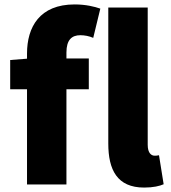

<svg xmlns="http://www.w3.org/2000/svg" viewBox="-20 -833 770 867"><path d="M631 14C672 14 701 7 719 -1L698 -132C689 -130 685 -130 678 -130C664 -130 647 -141 647 -179V-799H469V-185C469 -66 509 14 631 14ZM26 -430H102V0H280V-430H381V-569H280V-596C280 -653 304 -674 343 -674C362 -674 383 -670 401 -662L433 -794C408 -803 367 -813 317 -813C159 -813 102 -711 102 -591V-568L26 -562Z"/></svg>

Font: ChiuKong Gothic MN Heavy
Style: Regular
Weight: 900
Designer: Ryoko NISHIZUKA 西塚涼子 (kana, bopomofo & ideographs); Paul D. Hunt (Latin, Greek & Cyrillic); Sandoll Communications 산돌커뮤니
Foundry: Adobe
Version: Version 1.300